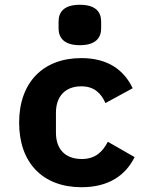

<svg xmlns="http://www.w3.org/2000/svg" viewBox="-20 -771 640 803"><path d="M321 12C436 12 506 -39 543 -114L431 -178C409 -136 379 -106 322 -106C252 -106 214 -148 214 -216V-300C214 -368 253 -410 320 -410C375 -410 403 -380 421 -340L535 -402C499 -477 433 -528 320 -528C159 -528 60 -425 60 -258C60 -91 158 12 321 12ZM314 -582C380 -582 403 -613 403 -652V-681C403 -721 380 -751 314 -751C248 -751 225 -721 225 -681V-652C225 -613 248 -582 314 -582Z"/></svg>

Font: IBM Plex Mono
Style: Bold
Weight: 700
Monospace: yes
Designer: Mike Abbink, Paul van der Laan, Pieter van Rosmalen
Foundry: Bold Monday
Version: Version 2.004